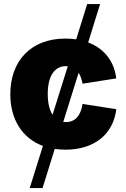

<svg xmlns="http://www.w3.org/2000/svg" viewBox="-20 -748 640 972"><path d="M130.4 204.1H195.3L257.3 5.9C274.4 8.3 292.5 9.8 311 9.8C458 9.8 553.7 -68.8 568.8 -195.3L397.9 -221.7C389.2 -162.6 359.9 -129.9 314 -129.9C309.1 -129.9 304.7 -130.4 300.3 -130.9L377.9 -379.4C387.2 -365.2 394 -346.7 397.9 -324.2L568.4 -351.1C558.6 -438 506.8 -502.9 426.3 -533.2L486.8 -727.5H421.4L365.7 -548.8C348.1 -551.3 330.1 -552.7 311 -552.7C136.2 -552.7 32.2 -439 32.2 -271.5C32.2 -144 91.8 -48.3 197.3 -9.3ZM221.7 -272C221.7 -363.8 256.3 -413.1 314 -413.1L323.2 -412.6L246.1 -167C230.5 -190.9 221.7 -226.6 221.7 -272Z"/></svg>

Font: Raveo ExtraBold
Style: Regular
Weight: 800
Designer: Jakub Foglar, Rasmus Andersson (Inter)
Foundry: Jakubfoglar.com
Version: Version 1.100;Glyphs 3.2.3 (3260)